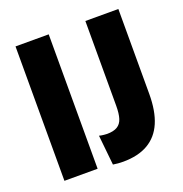

<svg xmlns="http://www.w3.org/2000/svg" viewBox="-122 -768 845 886"><g transform="rotate(-20 300.5 -325.0)"><path d="M49 0V-660H212V0ZM285 6 270 -141Q282 -138 293.5 -137Q305 -136 308 -136Q340 -136 358.5 -147Q377 -158 384.5 -181.5Q392 -205 392 -244V-660H554V-243Q554 -159 530 -103Q506 -47 457 -18.5Q408 10 334 10Q320 10 309.5 9Q299 8 285 6Z"/></g></svg>

Font: Bricolage Grotesque 72pt ExtraBold
Style: Regular
Weight: 800
Designer: Mathieu Triay
Foundry: Atelier Triay
Version: Version 1.001;gftools[0.9.33.dev8+g029e19f]